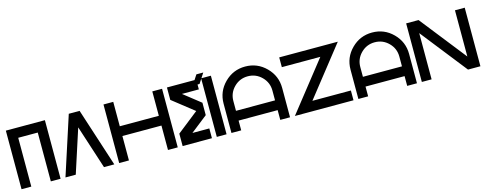

<svg xmlns="http://www.w3.org/2000/svg" viewBox="-28 -1494 5623 2226"><g transform="rotate(-15 2783.0 -381.0)"><path d="M498 0H380.9V-585.9H146.5V0H29.3V-703.1H498Z M914.6 -703.1 1142.6 0H1019L849.6 -522.5L680.2 0H556.6L784.7 -703.1Z M1318.4 -293V0H1201.2V-703.1H1318.4V-410.2H1787.1V-703.1H1904.3V0H1787.1V-293Z M2111.8 -117.2H2314.5V0H1962.9V-148.9L2220.2 -351.6L1962.9 -554.2V-703.1H2314.5V-585.9H2111.3L2314.5 -425.8V-276.9Z M2376.5 -703.1H2490.2V0H2373V-697.8L2338.4 -644.5H2255.9L2332 -761.7H2414.6Z M2548.8 -351.6Q2548.8 -497.1 2651.9 -600.1Q2754.9 -703.1 2900.4 -703.1Q3045.9 -703.1 3148.9 -600.1Q3252 -497.1 3252 -351.6V0H3134.8V-117.2H2666V0H2548.8ZM3134.8 -234.4V-351.6Q3134.8 -448.7 3066.2 -517.3Q2997.6 -585.9 2900.4 -585.9Q2803.2 -585.9 2734.6 -517.3Q2666 -448.7 2666 -351.6V-234.4Z M3772.5 -585.9H3310.5V-703.1H4013.7L3551.8 -117.2H4013.7V0H3310.5Z M4072.3 -351.6Q4072.3 -497.1 4175.3 -600.1Q4278.3 -703.1 4423.8 -703.1Q4569.3 -703.1 4672.4 -600.1Q4775.4 -497.1 4775.4 -351.6V0H4658.2V-117.2H4189.5V0H4072.3ZM4658.2 -234.4V-351.6Q4658.2 -448.7 4589.6 -517.3Q4521 -585.9 4423.8 -585.9Q4326.7 -585.9 4258.1 -517.3Q4189.5 -448.7 4189.5 -351.6V-234.4Z M4951.2 -554.7V0H4834V-703.1H4982.9L5419.9 -148.4V-703.1H5537.1V0H5388.2Z"/></g></svg>

Font: Gerhaus
Style: Regular
Weight: 400
Designer: GGBotNet
Foundry: GGBotNet
Version: 1.01